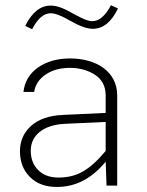

<svg xmlns="http://www.w3.org/2000/svg" viewBox="-20 -722 573 747"><path d="M436 -351.1C436 -443.8 354 -494.6 253.4 -494.6C203.1 -494.6 161.6 -482.9 127.9 -459.5C94.2 -435.5 75.7 -403.8 71.3 -364.3H112.8C117.2 -392.1 132.3 -415 157.7 -432.1C183.1 -449.2 214.4 -458 252 -458C289.6 -458 322.3 -448.7 350.1 -430.7C377.4 -412.6 391.1 -385.7 391.1 -351.1V-282.7L225.1 -274.9C170.9 -272.5 129.9 -258.3 101.1 -232.4C72.3 -206.5 57.6 -173.3 57.6 -133.8C57.6 -92.3 70.8 -59.1 96.7 -33.2C122.6 -7.3 157.2 5.4 201.2 5.4C272.9 5.4 335.9 -25.9 391.1 -92.8L394.5 0H436ZM99.6 -135.7C99.6 -193.8 146.5 -235.8 231 -240.2L391.1 -247.6V-134.8C359.9 -97.2 330.6 -70.8 303.2 -55.2C275.9 -39.1 244.1 -31.2 207.5 -31.2C173.8 -31.2 147.5 -41 128.4 -60.5C109.4 -79.6 99.6 -105 99.6 -135.7ZM105 -608.4C126.5 -649.9 150.4 -670.4 177.2 -670.4C194.3 -670.4 218.8 -661.1 251.5 -642.1C289.1 -620.6 318.8 -609.9 340.8 -609.9C380.9 -609.9 413.6 -636.2 439 -689L411.6 -701.7C390.1 -660.2 365.7 -639.6 338.9 -639.6C322.8 -639.6 303.7 -647.9 266.1 -668C223.6 -692.9 199.2 -700.2 177.2 -700.2C137.2 -700.2 104 -673.8 78.1 -621.1Z"/></svg>

Font: Estedad ExtraLight
Style: Regular
Weight: 200
Designer: Amin Abedi
Version: Version 7.3